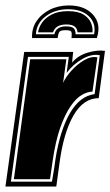

<svg xmlns="http://www.w3.org/2000/svg" viewBox="-47 -686 406 706"><path d="M206 -666Q265 -666 295.5 -631.5Q326 -597 309 -546H216Q218 -564 215 -569.5Q212 -575 194 -575Q176 -575 171.5 -569Q167 -563 165 -546H71Q69 -580 86.5 -607Q104 -634 135.5 -650Q167 -666 206 -666ZM204 -652Q155 -652 121 -626Q87 -600 85 -560H153Q159 -589 196 -589Q216 -589 223.5 -582.5Q231 -576 231 -560H299Q307 -600 280 -626Q253 -652 204 -652ZM203 -645Q240 -645 260 -632.5Q280 -620 287.5 -602Q295 -584 293 -567H238Q237 -581 227.5 -588.5Q218 -596 197 -596Q157 -596 148 -567H93Q95 -584 107 -602Q119 -620 143 -632.5Q167 -645 203 -645ZM-27 0 42 -495H222L218 -456Q240 -482 275.5 -492.5Q311 -503 339 -499L316 -325Q260 -325 223.5 -262Q187 -199 172 -88L160 0ZM-7 -18H144Q150 -53 152.5 -68.5Q155 -84 157 -101Q174 -208 210.5 -270.5Q247 -333 301 -340L320 -483Q290 -489 255.5 -469Q221 -449 198 -418L206 -477H56ZM4 -27 64 -468H197L185 -381Q194 -402 215.5 -426Q237 -450 263 -465Q289 -480 311 -475L293 -349Q275 -349 254 -337Q233 -325 213 -296Q192 -266 174.5 -216.5Q157 -167 146 -91L137 -27Z"/></svg>

Font: Alumni Sans Collegiate One
Style: Italic
Weight: 400
Italic angle: -8°
Designer: Robert E. Leuschke
Foundry: Robert E. Leuschke
Version: Version 1.100